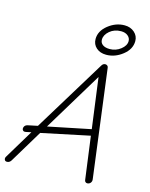

<svg xmlns="http://www.w3.org/2000/svg" viewBox="-164 -1014 865 1105"><g transform="rotate(15 268.5 -461.0)"><path d="M378.9 -736.8Q342.3 -736.8 319.6 -757.1Q296.9 -777.3 296.9 -809.1Q296.9 -856.9 341.8 -892.6Q386.7 -928.2 439 -928.2Q474.1 -928.2 497.6 -907.5Q521 -886.7 521 -856Q521 -807.6 475.8 -772.2Q430.7 -736.8 378.9 -736.8ZM390.1 -773.9Q426.3 -773.9 455.1 -796.4Q483.9 -818.8 483.9 -846.2Q483.9 -864.7 468.5 -877.4Q453.1 -890.1 428.2 -890.1Q388.2 -890.1 360.6 -866.7Q333 -843.3 333 -814.9Q333 -795.9 348.1 -784.9Q363.3 -773.9 390.1 -773.9ZM464.8 5.9Q459 5.9 454.3 1.7Q449.7 -2.4 449.2 -8.8L415 -264.2L128.9 -204.1L11.2 -8.8Q2 5.9 -13.2 5.9Q-24.4 5.9 -27.8 -3.2Q-31.2 -12.2 -24.9 -22L79.1 -194.8L46.9 -188Q37.6 -186 31.7 -190.7Q25.9 -195.3 25.9 -203.1Q25.9 -211.9 31.7 -219Q37.6 -226.1 47.9 -228L106 -240.2L367.2 -668Q375.5 -683.1 389.2 -683.1Q396 -683.1 401.4 -678.7Q406.7 -674.3 407.2 -667L490.2 -23.9Q491.7 -11.2 484.1 -2.7Q476.6 5.9 464.8 5.9ZM157.2 -250 410.2 -301.8 370.1 -602.1Z"/></g></svg>

Font: Comic Neue Light
Style: Italic
Weight: 300
Italic angle: -12°
Designer: Craig Rozynski
Foundry: Craig Rozynski
Version: Version 2.003;hotconv 1.0.109;makeotfexe 2.5.65596